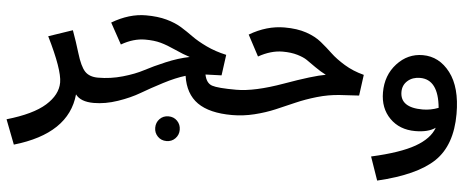

<svg xmlns="http://www.w3.org/2000/svg" viewBox="-85 -610 2516 1014"><g transform="rotate(5 1172.5 -103.5)"><path d="M427 -135 436 -62 416 0Q346 0 319 -37Q299 173 15 256L-35 126Q103 86 166.5 29.5Q230 -27 230 -92Q230 -160 146 -330L273 -373Q295 -313 312 -256Q333 -186 357 -160.5Q381 -135 427 -135Z M1160 -135 1169 -60 1149 0Q1029 0 965 -45Q901 -90 887 -185Q836 -170 771.5 -136.5Q707 -103 658 -74Q609 -45 543 -22.5Q477 0 416 0L396 -62L427 -135Q493 -135 557.5 -153.5Q622 -172 667 -196Q712 -220 776 -247Q840 -274 900 -286Q865 -297 820 -317.5Q775 -338 740.5 -347.5Q706 -357 658 -357Q596 -357 532 -320L471 -431Q562 -485 651 -485Q714 -485 761 -472Q808 -459 841 -438.5Q874 -418 905 -395.5Q936 -373 984 -350Q1032 -327 1091 -314L1076 -204L991 -201Q1000 -156 1031 -145.5Q1062 -135 1160 -135ZM881 102Q881 129 862.5 148Q844 167 816 167Q788 167 769.5 148Q751 129 751 102Q751 74 769.5 55Q788 36 816 36Q844 36 862.5 55Q881 74 881 102Z M1386 -485Q1453 -485 1501.5 -468.5Q1550 -452 1582.5 -425.5Q1615 -399 1644.5 -371Q1674 -343 1720 -315Q1766 -287 1824 -272L1809 -161L1707 -155Q1647 -151 1587 -133.5Q1527 -116 1477 -94Q1427 -72 1376.5 -50.5Q1326 -29 1267 -14.5Q1208 0 1149 0L1129 -62L1160 -135Q1257 -135 1408 -189.5Q1559 -244 1624 -255Q1596 -269 1565.5 -290.5Q1535 -312 1517 -324.5Q1499 -337 1465.5 -347Q1432 -357 1387 -357Q1325 -357 1259 -320L1200 -431Q1291 -485 1386 -485Z M2126 -403Q2213 -403 2271.5 -326.5Q2330 -250 2330 -109Q2330 57 2240.5 143Q2151 229 1943 278L1900 154Q2052 120 2129 76Q2206 32 2227 -27Q2189 0 2120 0Q2037 0 1985 -52.5Q1933 -105 1933 -189Q1933 -280 1989.5 -341.5Q2046 -403 2126 -403ZM2030 -200Q2030 -117 2149 -117Q2192 -117 2233 -133Q2219 -282 2122 -282Q2082 -282 2056 -259Q2030 -236 2030 -200Z"/></g></svg>

Font: FiraGO SemiBold
Style: Regular
Weight: 600
Designer: bBox Type
Foundry: bBox Type GmbH
Version: Version 1.001;PS 001.001;hotconv 1.0.88;makeotf.lib2.5.64775